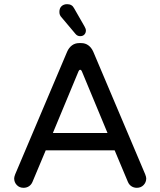

<svg xmlns="http://www.w3.org/2000/svg" viewBox="-20 -894 769 920"><path d="M341.8 -731.4 274.4 -811.5Q264.6 -821.3 264.6 -836.9Q264.6 -854.5 274.9 -864.3Q285.2 -874 301.8 -874Q325.2 -874 335 -854.5L384.8 -767.6Q391.6 -755.9 391.6 -748Q391.6 -736.3 384.3 -728.5Q377 -720.7 364.3 -720.7Q350.6 -720.7 341.8 -731.4ZM47.9 -39.1Q47.9 -45.9 52.7 -58.6L301.8 -646.5Q310.5 -666 325.2 -676.8Q339.8 -687.5 359.4 -687.5H369.1Q388.7 -687.5 403.3 -676.8Q418 -666 426.8 -646.5L675.8 -58.6Q680.7 -45.9 680.7 -39.1Q680.7 -20.5 668 -7.3Q655.3 5.9 635.7 5.9Q621.1 5.9 609.9 -1.5Q598.6 -8.8 592.8 -22.5L529.3 -173.8H199.2L135.7 -22.5Q129.9 -8.8 118.7 -1.5Q107.4 5.9 92.8 5.9Q73.2 5.9 60.5 -7.3Q47.9 -20.5 47.9 -39.1ZM364.3 -559.6Q359.4 -559.6 356.4 -552.7L233.4 -256.8H495.1L372.1 -552.7Q369.1 -559.6 364.3 -559.6Z"/></svg>

Font: KTXP_ComRound
Style: Medium
Weight: 500
Version: Version 1.01;May 16, 2022;FontCreator 13.0.0.2683 64-bit